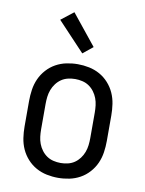

<svg xmlns="http://www.w3.org/2000/svg" viewBox="-86 -824 673 892"><g transform="rotate(10 250.0 -377.5)"><path d="M250 8Q223 8 196.5 2.5Q170 -3 146.5 -16Q123 -29 104.5 -49.5Q86 -70 75 -94.5Q64 -119 60 -146Q56 -173 56 -200V-320Q56 -347 60 -374Q64 -401 75 -425.5Q86 -450 104.5 -470.5Q123 -491 146.5 -504Q170 -517 196.5 -522.5Q223 -528 250 -528Q277 -528 303.5 -522.5Q330 -517 353.5 -504Q377 -491 395.5 -470.5Q414 -450 425 -425.5Q436 -401 440 -374Q444 -347 444 -320V-200Q444 -173 440 -146Q436 -119 425 -94.5Q414 -70 395.5 -49.5Q377 -29 353.5 -16Q330 -3 303.5 2.5Q277 8 250 8ZM250 -62Q267 -62 284 -66Q301 -70 315 -79.5Q329 -89 339.5 -103Q350 -117 356 -133Q362 -149 364 -166Q366 -183 366 -200V-320Q366 -337 364 -354Q362 -371 356 -387Q350 -403 339.5 -417Q329 -431 315 -440.5Q301 -450 284 -454Q267 -458 250 -458Q233 -458 216 -454Q199 -450 185 -440.5Q171 -431 160.5 -417Q150 -403 144 -387Q138 -371 136 -354Q134 -337 134 -320V-200Q134 -183 136 -166Q138 -149 144 -133Q150 -117 160.5 -103Q171 -89 185 -79.5Q199 -70 216 -66Q233 -62 250 -62ZM261 -581 133 -717 192 -763 308 -619Z"/></g></svg>

Font: HulyMono
Style: Regular
Weight: 400
Monospace: yes
Designer: Belleve Invis
Foundry: Belleve Invis
Version: Version 33.2.5; ttfautohint (v1.8.4)